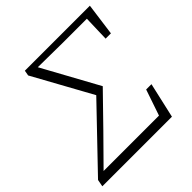

<svg xmlns="http://www.w3.org/2000/svg" viewBox="-188 -811 948 948"><g transform="rotate(-45 286.5 -337.0)"><path d="M-7 0 0 -37 303 -353 300 -321 121 -646 126 -674H580L557 -504H520L525 -670L548 -639H364L182 -641L181 -628L173 -660L344 -348L191 -191L36 -34L48 -67V-49H461L426 -15L484 -185H521L479 0Z"/></g></svg>

Font: Source Serif 4 18pt Light
Style: Italic
Weight: 300
Italic angle: -12°
Designer: Frank Grießhammer
Foundry: Adobe Systems Incorporated
Version: Version 4.004;hotconv 1.0.116;makeotfexe 2.5.65601